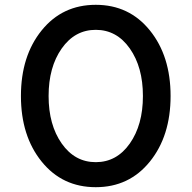

<svg xmlns="http://www.w3.org/2000/svg" viewBox="-20 -753 796 798"><path d="M67 -354Q67 -520 153 -626.5Q239 -733 378 -733Q517 -733 603 -626.5Q689 -520 689 -354Q689 -188 603 -81.5Q517 25 378 25Q239 25 153 -81.5Q67 -188 67 -354ZM182 -354Q182 -234 236.5 -156.5Q291 -79 378 -79Q465 -79 519.5 -156.5Q574 -234 574 -354Q574 -474 519.5 -551.5Q465 -629 378 -629Q291 -629 236.5 -551.5Q182 -474 182 -354Z"/></svg>

Font: Metropolitano Medium
Style: Regular
Weight: 500
Designer: Fonts by Alex Slobzheninov & Chris M. Simpson / Changes by Cristiano Sobral
Foundry: Fonts by Alex Slobzheninov & Chris M. Simpson / Changes by Cristiano Sobral
Version: Version 1.00;August 30, 2020;FontCreator 13.0.0.2681 64-bit